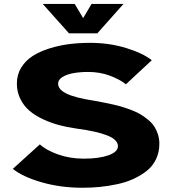

<svg xmlns="http://www.w3.org/2000/svg" viewBox="-20 -918 890 950"><path d="M591 -898.5 461.5 -753H321.5L191.5 -898.5H349.5L391.5 -828.5L433 -898.5ZM388 11Q280 11 186.2 -16Q92.5 -43 43.5 -82.5L177 -203.5Q207.5 -175.5 266.2 -154.2Q325 -133 395.5 -133Q469 -133 516.2 -149.5Q563.5 -166 563.5 -195Q563.5 -226.5 511.5 -247.5Q459.5 -268.5 357.5 -282Q312 -288.5 272.5 -299Q233 -309.5 193.5 -327.8Q154 -346 126 -369.8Q98 -393.5 80.8 -428.2Q63.5 -463 63.5 -504.5Q63.5 -548.5 85 -583.5Q106.5 -618.5 141.8 -641Q177 -663.5 225 -678.5Q273 -693.5 322.5 -699.8Q372 -706 425.5 -706Q520.5 -706 603.8 -680.5Q687 -655 731 -620L603 -501Q572 -525.5 523 -543.8Q474 -562 416.5 -562Q376.5 -562 343.8 -556.2Q311 -550.5 289.2 -537Q267.5 -523.5 267.5 -504.5Q267.5 -475 309.8 -454.5Q352 -434 443.5 -420Q471 -415 490.8 -411.2Q510.5 -407.5 539.2 -401Q568 -394.5 588.8 -388Q609.5 -381.5 635 -371.5Q660.5 -361.5 678.2 -350.5Q696 -339.5 714.2 -324.2Q732.5 -309 743.5 -292Q754.5 -275 761.5 -253Q768.5 -231 768.5 -206.5Q768.5 -165 752.2 -130.8Q736 -96.5 707.2 -73.5Q678.5 -50.5 642 -33.5Q605.5 -16.5 561.5 -7Q517.5 2.5 475.2 6.8Q433 11 388 11Z"/></svg>

Font: League Mono Wide ExtraBold
Style: Regular
Weight: 800
Width: 8
Designer: Tyler Finck
Foundry: The League of Moveable Type / Tyler Finck
Version: Version 2.210